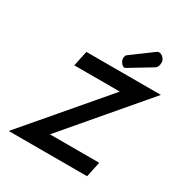

<svg xmlns="http://www.w3.org/2000/svg" viewBox="-212 -1111 1213 1272"><g transform="rotate(30 394.5 -475.0)"><path d="M218.8 -710.9H788.6L282.7 -117.2H659.7L634.8 0H35.2L542 -593.8H193.8ZM489.3 -746.1Q472.7 -746.1 457.5 -771.5Q444.3 -792.5 454.6 -817.9Q456.1 -821.8 460 -824.2L623 -944.8Q629.4 -949.7 635.7 -949.7Q662.6 -949.7 679.7 -921.9Q686 -912.1 686 -899.4Q686 -865.7 668.5 -852.5L496.1 -748.5Q492.2 -746.1 489.3 -746.1Z"/></g></svg>

Font: Tuffy
Style: BoldItalic
Weight: 700
Italic angle: -12°
Designer: Thatcher Ulrich, Karoly Barta, Michael Everson
Version: Version 001.271